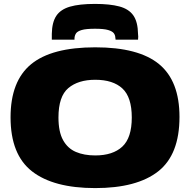

<svg xmlns="http://www.w3.org/2000/svg" viewBox="-20 -952 972 982"><path d="M467 10Q254 10 144 -75.5Q34 -161 34 -352Q34 -537 139 -623.5Q244 -710 467 -710Q689 -710 793.5 -624Q898 -538 898 -354Q898 -161 789 -75.5Q680 10 467 10ZM467 -157Q557 -157 605.5 -202Q654 -247 654 -351Q654 -455 606 -499.5Q558 -544 467 -544Q380 -544 329.5 -501.5Q279 -459 279 -351Q279 -278 302.5 -235.5Q326 -193 368 -175Q410 -157 467 -157ZM466 -932Q542 -932 590.5 -919Q639 -906 662 -873Q685 -840 686 -778Q687 -772 687 -764.5Q687 -757 686 -749H571Q571 -751 571 -753Q571 -755 570 -757Q570 -771 562.5 -781.5Q555 -792 533 -798.5Q511 -805 466 -805Q420 -805 398 -798.5Q376 -792 369 -781.5Q362 -771 361 -757Q361 -751 361 -749H245Q245 -757 245 -764.5Q245 -772 245 -779Q246 -838 268 -871Q290 -904 338 -918Q386 -932 466 -932Z"/></svg>

Font: Georama Extended ExtraBold
Style: Regular
Weight: 800
Width: 7
Designer: Jean-Baptiste Levee
Foundry: Production Type
Version: Version 1.000